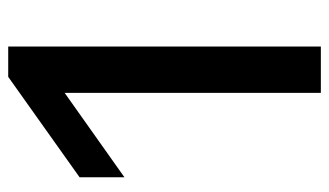

<svg xmlns="http://www.w3.org/2000/svg" viewBox="-183 -599 782 456"><g transform="rotate(-90 208.0 -371.0)"><path d="M253.5 -742.5H325.5V0H215.5V-608.5L15 -466.5V-573Z"/></g></svg>

Font: Encode Sans Semi Expanded Medium
Style: Regular
Weight: 500
Width: 6
Designer: Multiple Designers
Foundry: Impallari Type
Version: Version 2.000